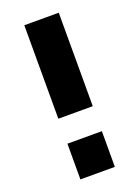

<svg xmlns="http://www.w3.org/2000/svg" viewBox="-138 -778 609 839"><g transform="rotate(-20 166.5 -358.5)"><path d="M85.9 -282.2V-716.8H246.1V-282.2ZM85.9 0V-166H246.1V0Z"/></g></svg>

Font: Raleway-v4020 ExtraBold
Style: Regular
Weight: 800
Designer: Matt McInerney, Pablo Impallari, Rodrigo Fuenzalida
Foundry: Matt McInerney, Pablo Impallari, Rodrigo Fuenzalida
Version: Version 4.020;PS 004.020;hotconv 1.0.88;makeotf.lib2.5.64775